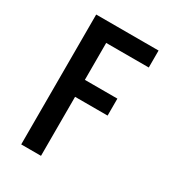

<svg xmlns="http://www.w3.org/2000/svg" viewBox="-178 -838 855 941"><g transform="rotate(30 250.0 -367.5)"><path d="M88 0V-735H441V-639H200V-430H384V-334H200V0Z"/></g></svg>

Font: Iosevka SS08 Regular
Style: Bold
Weight: 700
Monospace: yes
Designer: Belleve Invis
Foundry: Belleve Invis
Version: Version 16.3.4; ttfautohint (v1.8.4)